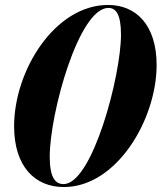

<svg xmlns="http://www.w3.org/2000/svg" viewBox="-20 -744 653 776"><path d="M238 12C452 12 613 -262 613 -481C613 -644 529 -724 417 -724C201 -724 37 -458 37 -234C37 -69 123 12 238 12ZM181 -111C181 -284 298 -712 418 -712C448 -712 469 -687 469 -604C469 -437 353 0 237 0C203 0 181 -27 181 -111Z"/></svg>

Font: Nyght Serif Bold Italic
Style: Regular
Weight: 700
Italic angle: -16°
Designer: Maksym Kobuzan
Version: Version 0.410;Glyphs 3.1.2 (3151)